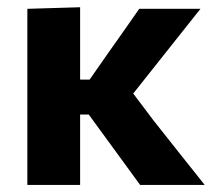

<svg xmlns="http://www.w3.org/2000/svg" viewBox="-20 -524 610 544"><path d="M57.5 0V-499L207 -503.5V-298.5H234L283.5 -369.5Q306 -401.5 329 -434Q352 -466.5 374.5 -499H548Q512 -453.5 476.5 -409Q441 -364.5 405.5 -319.5L357.5 -259L415.5 -182Q451.5 -136.5 487.8 -90.8Q524 -45 560 0H377Q354.5 -31 332.2 -61.5Q310 -92 288 -122L231.5 -199.5H207V0Z"/></svg>

Font: Heraclito
Style: Bold
Weight: 700
Designer: Kostas Bartsokas (font) & Cristiano Sobral (main changes)
Foundry: Kostas Bartsokas (font) & Cristiano Sobral (main changes)
Version: Version 1.00;July 8, 2020;FontCreator 13.0.0.2655 64-bit